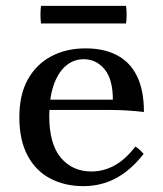

<svg xmlns="http://www.w3.org/2000/svg" viewBox="-20 -620 555 655"><path d="M264 15Q201 15 151.5 -11Q102 -37 74 -89.5Q46 -142 46 -220Q46 -297 75 -349Q104 -401 155 -428Q206 -455 272 -455Q334 -455 378.5 -432Q423 -409 447 -361Q471 -313 471 -238Q445 -241 416 -243Q387 -245 346 -245H138V-280H365Q365 -350 336.5 -384Q308 -418 266 -418Q230 -418 203.5 -394.5Q177 -371 162.5 -328Q148 -285 148 -224Q148 -129 187.5 -82Q227 -35 292 -35Q332 -35 369 -54.5Q406 -74 442 -120Q450 -115 456.5 -109Q463 -103 470 -95Q427 -40 376.5 -12.5Q326 15 264 15ZM410 -540H120Q118 -553 118 -570Q118 -587 120 -600H410Q412 -587 412 -570Q412 -553 410 -540Z"/></svg>

Font: Poltawski Nowy
Style: Regular
Weight: 400
Designer: Adam Pótawski, Mateusz Machalski, Borys Kosmynka, Ania Wieluska
Foundry: Capitalics.wtf
Version: Version 1.001;gftools[0.9.25]